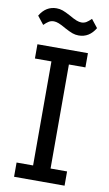

<svg xmlns="http://www.w3.org/2000/svg" viewBox="-98 -947 566 996"><g transform="rotate(10 184.5 -449.5)"><path d="M51 0V-75H138V-623H51V-698H317V-623H230V-75H317V0ZM253 -780Q236 -780 220.5 -785.5Q205 -791 179 -805Q155 -819 140.5 -824.5Q126 -830 115 -830Q100 -830 88.5 -823Q77 -816 63 -802L29 -845Q61 -899 117 -899Q134 -899 149.5 -893.5Q165 -888 191 -874Q215 -860 229.5 -854.5Q244 -849 255 -849Q270 -849 281.5 -856Q293 -863 307 -877L341 -834Q309 -780 253 -780Z"/></g></svg>

Font: IBM Plex Sans Condensed Text
Style: Regular
Weight: 450
Width: 3
Designer: Mike Abbink, Paul van der Laan, Pieter van Rosmalen
Foundry: Bold Monday
Version: Version 1.1